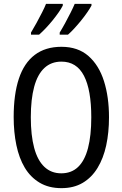

<svg xmlns="http://www.w3.org/2000/svg" viewBox="-20 -967 636 997"><path d="M546 -358Q546 -279 531.5 -212Q517 -145 486.5 -95Q456 -45 409.5 -17.5Q363 10 299 10Q233 10 185.5 -18.5Q138 -47 108.5 -96.5Q79 -146 65 -213.5Q51 -281 51 -359Q51 -477 78 -558.5Q105 -640 160.5 -682Q216 -724 299 -724Q385 -724 439.5 -676Q494 -628 520 -545.5Q546 -463 546 -358ZM140 -358Q140 -264 157.5 -199Q175 -134 210.5 -100.5Q246 -67 298 -67Q351 -67 385.5 -100Q420 -133 437 -198Q454 -263 454 -358Q454 -500 416 -573.5Q378 -647 299 -647Q246 -647 210.5 -614Q175 -581 157.5 -516.5Q140 -452 140 -358ZM455 -938Q447 -923 432.5 -902Q418 -881 400.5 -859.5Q383 -838 365.5 -819Q348 -800 333 -787H290V-798Q303 -819 318.5 -847.5Q334 -876 347.5 -903Q361 -930 368 -947H455ZM306 -938Q298 -922 284 -902Q270 -882 253 -861Q236 -840 218 -821Q200 -802 183 -787H141V-798Q155 -821 170 -848.5Q185 -876 198.5 -902.5Q212 -929 219 -947H306Z"/></svg>

Font: Noto Sans Display Condensed
Style: Regular
Weight: 400
Width: 3
Designer: Monotype Design Team
Foundry: Monotype Imaging Inc.
Version: Version 2.003